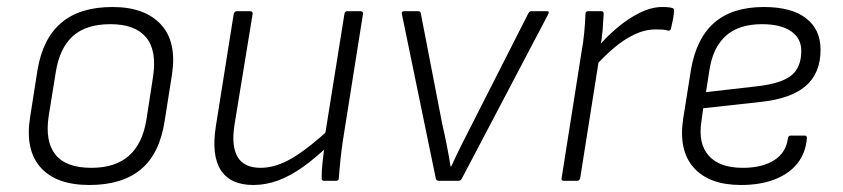

<svg xmlns="http://www.w3.org/2000/svg" viewBox="-20 -516 2405 548"><path d="M235 12Q140 12 95.5 -38.5Q51 -89 66 -182L87 -316Q102 -406 155 -451Q208 -496 301 -496Q393 -496 439 -446.5Q485 -397 471 -304L450 -171Q436 -78 382.5 -33Q329 12 235 12ZM241 -37Q309 -37 348 -71.5Q387 -106 398 -175L417 -298Q428 -373 396.5 -410Q365 -447 295 -447Q226 -447 188 -413Q150 -379 139 -309L119 -185Q108 -113 138 -75Q168 -37 241 -37Z M703 12Q638 12 610.5 -30Q583 -72 596 -155L647 -476Q649 -484 656 -484H694Q702 -484 701 -476L649 -158Q640 -98 658.5 -67.5Q677 -37 724 -37Q768 -37 816 -66Q864 -95 925 -152L916 -99Q879 -64 844 -39Q809 -14 774 -1Q739 12 703 12ZM905 0Q898 0 898 -7Q898 -29 900.5 -52Q903 -75 906 -99L907 -126L963 -476Q964 -484 971 -484H1009Q1017 -484 1016 -476L959 -117Q955 -91 952 -62.5Q949 -34 947 -7Q947 0 939 0Z M1232 0Q1226 0 1224 -6L1127 -476Q1125 -484 1134 -484H1174Q1180 -484 1181 -478L1242 -163Q1249 -133 1255 -102.5Q1261 -72 1266 -41H1268Q1282 -72 1297 -102Q1312 -132 1328 -163L1488 -478Q1490 -482 1492 -483Q1494 -484 1497 -484H1541Q1545 -484 1546 -482Q1547 -480 1545 -476L1298 -6Q1295 0 1289 0Z M1589 0Q1581 0 1583 -8L1640 -369Q1645 -396 1647.5 -423Q1650 -450 1651 -476Q1651 -484 1659 -484H1696Q1703 -484 1703 -477Q1702 -456 1700 -430.5Q1698 -405 1693 -380L1690 -349L1636 -8Q1635 -4 1633 -2Q1631 0 1627 0ZM1676 -324 1684 -379Q1708 -408 1739.5 -435Q1771 -462 1805 -479Q1839 -496 1870 -496Q1891 -496 1899 -493Q1903 -492 1903.5 -489.5Q1904 -487 1904 -484Q1903 -472 1900.5 -459Q1898 -446 1895 -434Q1893 -427 1885 -429Q1879 -431 1871 -431.5Q1863 -432 1851 -432Q1821 -432 1790.5 -417.5Q1760 -403 1731.5 -378.5Q1703 -354 1676 -324Z M2095 12Q2004 12 1960 -37.5Q1916 -87 1930 -178L1952 -316Q1967 -406 2018.5 -451Q2070 -496 2160 -496Q2239 -496 2280.5 -464Q2322 -432 2322 -374Q2322 -307 2279.5 -270.5Q2237 -234 2150 -225L1987 -207L1982 -170Q1972 -106 2003 -71.5Q2034 -37 2100 -37Q2156 -37 2190 -59Q2224 -81 2229 -122Q2230 -129 2237 -129H2277Q2283 -129 2283 -122Q2280 -81 2257 -51Q2234 -21 2192.5 -4.5Q2151 12 2095 12ZM1995 -253 2143 -270Q2211 -278 2239 -301Q2267 -324 2267 -371Q2267 -407 2237.5 -427Q2208 -447 2155 -447Q2089 -447 2052 -414Q2015 -381 2005 -317Z"/></svg>

Font: Sofia Sans Light
Style: Italic
Weight: 300
Italic angle: -9°
Version: Version 4.100-B